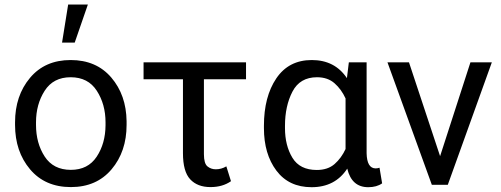

<svg xmlns="http://www.w3.org/2000/svg" viewBox="-20 -797 2159 828"><path d="M44.9 -269.5Q44.9 -384.3 109.4 -461.2Q173.8 -538.1 284.7 -538.1Q395.5 -538.1 460 -462.6Q524.4 -387.2 525.9 -274.4V-258.3Q525.9 -143.6 461.2 -66.9Q396.5 9.8 285.6 9.8Q174.3 9.8 109.6 -66.9Q44.9 -143.6 44.9 -258.3ZM135.3 -258.3Q135.3 -179.7 172.6 -122.1Q210 -64.5 285.6 -64.5Q359.4 -64.5 397 -121.3Q434.6 -178.2 435.1 -256.8V-269.5Q435.1 -347.2 397.5 -405.5Q359.9 -463.9 284.7 -463.9Q210 -463.9 172.6 -405.5Q135.3 -347.2 135.3 -269.5ZM247.6 -613.3 273.9 -777.3H358.9L302.2 -613.3Z M599.1 -455.1V-528.3H1041V-455.1H859.4V-131.8Q859.4 -91.8 874.8 -79.3Q890.1 -66.9 910.6 -66.9Q934.6 -66.9 956.1 -79.6L976.1 -15.6Q939.9 9.8 887.7 9.8Q831.5 9.8 800.3 -23.7Q769 -57.1 769 -136.7V-455.1Z M1627.9 -6.3Q1604.5 10.3 1567.9 10.3Q1496.6 10.3 1477.5 -69.8Q1425.3 10.3 1323.7 10.3Q1225.6 10.3 1171.9 -61.3Q1118.2 -132.8 1118.2 -244.6V-254.9Q1118.2 -379.9 1171.6 -459Q1225.1 -538.1 1324.7 -538.1Q1423.8 -538.1 1476.1 -460L1484.4 -528.3H1561V-136.2Q1562.5 -70.8 1600.1 -70.8Q1607.9 -70.8 1616.7 -73.7ZM1209 -244.6Q1209 -169.4 1241 -116.7Q1272.9 -64 1346.2 -64Q1393.6 -64 1422.9 -89.6Q1452.1 -115.2 1470.2 -154.3V-372.6Q1452.1 -412.1 1422.6 -438Q1393.1 -463.9 1347.2 -463.9Q1273.4 -463.9 1241.2 -401.9Q1209 -339.8 1209 -254.4Z M2101.1 -528.3 1911.1 0H1842.3L1650.9 -528.3H1743.7L1877.9 -123.5L2008.8 -528.3Z"/></svg>

Font: Roboto21382017
Style: Regular
Weight: 400
Designer: Christian Robertson
Foundry: Google
Version: Version 2.138; 2017